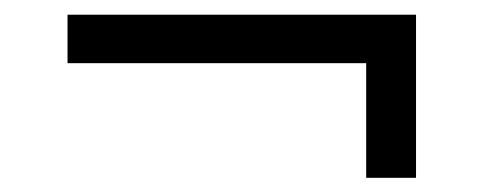

<svg xmlns="http://www.w3.org/2000/svg" viewBox="-20 -368 667 265"><path d="M73.2 -280.8H485.4V-122.6H554.2V-347.7H73.2Z"/></svg>

Font: Stoke
Style: Light
Weight: 300
Designer: Nicole Fally
Foundry: Nicole Fally
Version: Version 1.001